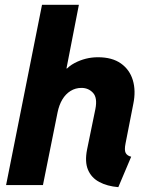

<svg xmlns="http://www.w3.org/2000/svg" viewBox="-20 -772 628 801"><path d="M473.6 8.8Q427.2 4.9 394.3 -12.7Q361.3 -30.3 347.2 -63.5Q333 -96.7 343.3 -148.4L377.9 -316.9Q387.2 -363.8 368.2 -384.5Q349.1 -405.3 319.8 -405.3Q294.9 -405.3 274.4 -392.6Q253.9 -379.9 240.2 -357.2Q226.6 -334.5 220.2 -303.2L159.2 0H5.4L155.3 -752H309.1L257.3 -486.3H269.5L221.7 -428.7Q244.6 -484.4 290.8 -508.8Q336.9 -533.2 388.7 -533.2Q447.8 -533.2 484.4 -507.3Q521 -481.4 534.2 -437.3Q547.4 -393.1 536.1 -338.4L503.9 -174.3Q498 -145.5 504.4 -133.8Q510.7 -122.1 527.3 -118.2Z"/></svg>

Font: Reddit Sans ExtraBold
Style: Italic
Weight: 800
Italic angle: -11.25°
Designer: Stephen Hutchings
Version: Version 1.013